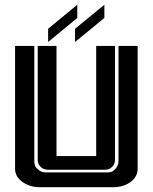

<svg xmlns="http://www.w3.org/2000/svg" viewBox="-20 -783 639 803"><path d="M293.9 -662.6 416.5 -763.2V-708L293.9 -607.4ZM181.2 -662.6 303.2 -763.2V-708L181.2 -607.4ZM137.7 -590.8H216.3V-130.4H382.3V-590.8H460.9V-114.3Q460.9 -97.2 449 -85.2Q437 -73.2 419.4 -73.2H179.2Q162.1 -73.2 149.9 -85.2Q137.7 -97.2 137.7 -114.3ZM43 -590.8H123.5V-107.9Q123.5 -89.8 133.3 -79.6Q149.9 -62 169.4 -62H429.7Q447.8 -62 458 -71.8Q475.6 -88.4 475.6 -107.9V-590.8H555.7V-77.1Q555.7 -43.5 525.4 -21.5Q496.1 0 452.1 0H146.5Q106.4 0 76.2 -20.5Q43 -43 43 -77.1Z"/></svg>

Font: Ebtekar Inline 2
Style: Inline-2
Weight: 500
Designer: Arman Khorramak
Foundry: Arman Khorramak
Version: Version 2.000